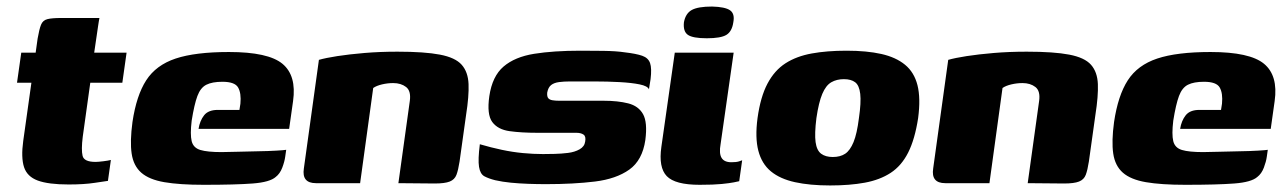

<svg xmlns="http://www.w3.org/2000/svg" viewBox="-20 -560 3932 587"><path d="M190 4Q128 4 95.5 -8Q63 -20 53.5 -49Q44 -78 51 -129L76 -307H32L45 -399H89L95 -442Q100 -471 105.5 -484.5Q111 -498 125 -501.5Q139 -505 167 -505H284Q283 -500 282 -494Q281 -488 280 -481L268 -399H367L354 -307H256L233 -142Q228 -102 232.5 -83.5Q237 -65 272 -65Q280 -65 296 -67Q312 -69 319 -71L310 -7Q302 -6 269.5 -1Q237 4 190 4Z M603 5Q529 5 482.5 -3Q436 -11 412 -32Q388 -53 382.5 -90.5Q377 -128 385 -187Q397 -268 427 -314.5Q457 -361 517 -381Q577 -401 680 -401Q800 -401 843.5 -365Q887 -329 876 -251L864 -166H587Q591 -191 604 -207.5Q617 -224 646 -224H712L715 -243Q718 -275 708 -292.5Q698 -310 660 -310Q629 -310 611 -301Q593 -292 583.5 -266.5Q574 -241 566 -191Q561 -149 566 -128.5Q571 -108 592.5 -101.5Q614 -95 657 -95Q673 -95 704 -96Q735 -97 768 -97.5Q801 -98 825.5 -99.5Q850 -101 855 -102L852 -81Q850 -66 843 -47.5Q836 -29 823 -19Q805 -3 752.5 1Q700 5 603 5Z M946 0Q902 0 909 -45L955 -377Q976 -383 1011.5 -388.5Q1047 -394 1094 -398Q1141 -402 1195 -402Q1278 -402 1325 -393Q1372 -384 1391.5 -362Q1411 -340 1412.5 -303Q1414 -266 1405 -209L1385 -66Q1381 -40 1375.5 -25.5Q1370 -11 1355 -5Q1340 1 1309 1L1198 0L1233 -252Q1237 -282 1221.5 -294Q1206 -306 1182 -306Q1165 -306 1148 -302Q1131 -298 1121 -291L1081 0Z M1649 3Q1623 3 1595 2Q1567 1 1541.5 -1.5Q1516 -4 1494 -9Q1474 -14 1461 -21Q1448 -28 1444.5 -50Q1441 -72 1447 -119Q1481 -109 1514 -102Q1547 -95 1579 -92Q1611 -89 1640 -89Q1655 -89 1675.5 -89.5Q1696 -90 1716.5 -92.5Q1737 -95 1752 -103.5Q1767 -112 1769 -127Q1772 -143 1764 -148.5Q1756 -154 1742 -154H1623Q1574 -154 1538 -159Q1502 -164 1485 -187Q1468 -210 1476 -266Q1485 -327 1519.5 -356.5Q1554 -386 1613 -395.5Q1672 -405 1755 -405Q1785 -405 1824.5 -404.5Q1864 -404 1890 -400Q1925 -396 1943.5 -389.5Q1962 -383 1967.5 -367Q1973 -351 1969 -318L1964 -287Q1960 -297 1935.5 -302Q1911 -307 1874 -309Q1837 -311 1797 -311Q1757 -311 1722 -311Q1704 -311 1689 -309Q1674 -307 1665 -300Q1656 -293 1653 -277Q1652 -265 1656 -260Q1660 -255 1669 -253.5Q1678 -252 1689 -252H1825Q1869 -252 1900.5 -244Q1932 -236 1946 -211Q1960 -186 1953 -132Q1944 -70 1904 -41.5Q1864 -13 1799 -5Q1734 3 1649 3Z M2119 5Q2044 5 2018.5 -21.5Q1993 -48 2002 -111L2043 -399H2223L2183 -119Q2178 -91 2186 -77.5Q2194 -64 2216 -64Q2231 -64 2239 -66.5Q2247 -69 2249 -70L2240 -6Q2236 -5 2223.5 -2.5Q2211 0 2186.5 2.5Q2162 5 2119 5ZM2141 -443Q2098 -443 2083 -453.5Q2068 -464 2071 -492Q2076 -519 2095 -529.5Q2114 -540 2157 -540Q2197 -539 2212 -528.5Q2227 -518 2222 -492Q2218 -464 2201 -453.5Q2184 -443 2141 -443Z M2518 7Q2456 7 2410.5 -3Q2365 -13 2337 -36Q2309 -59 2298.5 -99Q2288 -139 2296 -199Q2305 -264 2326.5 -304.5Q2348 -345 2381.5 -366.5Q2415 -388 2461.5 -396.5Q2508 -405 2568 -405Q2630 -405 2674.5 -395Q2719 -385 2747 -362Q2775 -339 2785 -299.5Q2795 -260 2787 -199Q2777 -134 2756.5 -93.5Q2736 -53 2703 -31.5Q2670 -10 2624 -1.5Q2578 7 2518 7ZM2526 -80Q2549 -80 2564 -90Q2579 -100 2589.5 -125.5Q2600 -151 2606 -199Q2613 -247 2610 -273Q2607 -299 2594.5 -308.5Q2582 -318 2560 -318Q2538 -318 2521.5 -308.5Q2505 -299 2494 -273Q2483 -247 2476 -199Q2470 -151 2473.5 -125.5Q2477 -100 2490.5 -90Q2504 -80 2526 -80Z M2870 0Q2826 0 2833 -45L2879 -377Q2900 -383 2935.5 -388.5Q2971 -394 3018 -398Q3065 -402 3119 -402Q3202 -402 3249 -393Q3296 -384 3315.5 -362Q3335 -340 3336.5 -303Q3338 -266 3329 -209L3309 -66Q3305 -40 3299.5 -25.5Q3294 -11 3279 -5Q3264 1 3233 1L3122 0L3157 -252Q3161 -282 3145.5 -294Q3130 -306 3106 -306Q3089 -306 3072 -302Q3055 -298 3045 -291L3005 0Z M3604 5Q3530 5 3483.5 -3Q3437 -11 3413 -32Q3389 -53 3383.5 -90.5Q3378 -128 3386 -187Q3398 -268 3428 -314.5Q3458 -361 3518 -381Q3578 -401 3681 -401Q3801 -401 3844.5 -365Q3888 -329 3877 -251L3865 -166H3588Q3592 -191 3605 -207.5Q3618 -224 3647 -224H3713L3716 -243Q3719 -275 3709 -292.5Q3699 -310 3661 -310Q3630 -310 3612 -301Q3594 -292 3584.5 -266.5Q3575 -241 3567 -191Q3562 -149 3567 -128.5Q3572 -108 3593.5 -101.5Q3615 -95 3658 -95Q3674 -95 3705 -96Q3736 -97 3769 -97.5Q3802 -98 3826.5 -99.5Q3851 -101 3856 -102L3853 -81Q3851 -66 3844 -47.5Q3837 -29 3824 -19Q3806 -3 3753.5 1Q3701 5 3604 5Z"/></svg>

Font: Genos ExtraBold
Style: Italic
Weight: 800
Italic angle: -8°
Version: Version 1.010